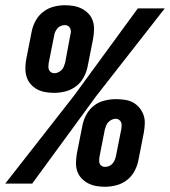

<svg xmlns="http://www.w3.org/2000/svg" viewBox="-48 -702 650 734"><path d="M159 -347Q142 -347 125 -350Q108 -353 94 -360.5Q80 -368 69.5 -380Q59 -392 54 -407.5Q49 -423 49 -440Q49 -457 52 -474L73 -581Q77 -602 88 -622.5Q99 -643 117.5 -657Q136 -671 157.5 -676.5Q179 -682 200 -682Q218 -682 234.5 -679Q251 -676 265.5 -668.5Q280 -661 291 -649Q302 -637 307 -621.5Q312 -606 311.5 -589Q311 -572 308 -554L287 -448Q283 -427 272 -406.5Q261 -386 242.5 -372Q224 -358 202 -352.5Q180 -347 159 -347ZM75 0H-28L234 -335L479 -670H582L320 -335ZM160 -422Q167 -422 174.5 -425.5Q182 -429 187.5 -434.5Q193 -440 196 -447.5Q199 -455 201 -462L221 -569Q223 -575 223 -582Q223 -589 220 -594.5Q217 -600 212 -603Q207 -606 200 -606Q193 -606 185 -603Q177 -600 172 -594Q167 -588 163.5 -581Q160 -574 159 -566L138 -460Q137 -453 137 -446.5Q137 -440 139.5 -434.5Q142 -429 147.5 -425.5Q153 -422 160 -422ZM353 12Q335 12 319 9Q303 6 288.5 -1.5Q274 -9 263 -21Q252 -33 247 -48.5Q242 -64 242.5 -81Q243 -98 246 -116L267 -222Q271 -243 282 -263.5Q293 -284 311 -298Q329 -312 351.5 -317.5Q374 -323 395 -323Q412 -323 429 -320.5Q446 -318 460 -310.5Q474 -303 484.5 -290.5Q495 -278 500.5 -263Q506 -248 505.5 -230.5Q505 -213 502 -196L481 -89Q477 -68 466 -47.5Q455 -27 436.5 -13Q418 1 396 6.5Q374 12 353 12ZM354 -64Q361 -64 368.5 -67Q376 -70 381.5 -76Q387 -82 390 -89Q393 -96 395 -104L416 -210Q417 -217 417 -223.5Q417 -230 414.5 -235.5Q412 -241 406.5 -244.5Q401 -248 394 -248Q387 -248 379.5 -244.5Q372 -241 366.5 -235.5Q361 -230 358 -222.5Q355 -215 353 -208L332 -101Q331 -95 331 -88Q331 -81 333.5 -75.5Q336 -70 341.5 -67Q347 -64 354 -64Z"/></svg>

Font: Lode
Style: Bold Italic
Weight: 700
Italic angle: -11°
Monospace: yes
Designer: Belleve Invis
Foundry: Belleve Invis
Version: Version 29.2.0; ttfautohint (v1.8.3)